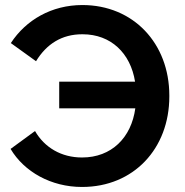

<svg xmlns="http://www.w3.org/2000/svg" viewBox="-20 -731 733 762"><path d="M306 11C510 11 652 -141 652 -348V-352C652 -559 509 -711 307 -711C185 -711 83 -652 23 -560L123 -488C165 -557 226 -595 306 -595H308C420 -595 498 -520 516 -407H215V-301H517C501 -184 422 -106 306 -106H305C224 -106 157 -145 119 -211L22 -140C76 -49 183 11 305 11Z"/></svg>

Font: Fixel Display SemiBold
Style: Regular
Weight: 600
Designer: AlfaBravo + MacPaw
Foundry: Kyrylo Tkachov, Marchela Mozhyna, Serhii Makarenko, Maria Weinstein, Zakhar Kryvoshyya
Version: Version 1.211